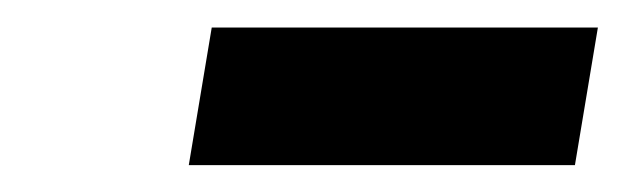

<svg xmlns="http://www.w3.org/2000/svg" viewBox="-20 -749 465 143"><path d="M425.3 -728.5 408.2 -626H120.6L137.7 -728.5Z"/></svg>

Font: Inter 20pt ExtraBold
Style: Italic
Weight: 800
Italic angle: -9.3988°
Version: Version 4.001;git-66647c0bb